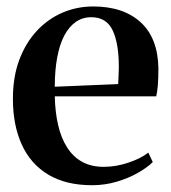

<svg xmlns="http://www.w3.org/2000/svg" viewBox="-20 -548 516 580"><path d="M258.5 11.5Q179 11.5 125.8 -20.5Q72.5 -52.5 45.8 -111.2Q19 -170 19 -249.5Q19 -315.5 38.2 -367Q57.5 -418.5 91.2 -454.8Q125 -491 168.8 -509.8Q212.5 -528.5 261.5 -528.5Q352.5 -528.5 404.8 -480.8Q457 -433 458.5 -342Q458.5 -310.5 456.8 -290.2Q455 -270 452 -257H145.5Q146.5 -209.5 155.5 -170.5Q164.5 -131.5 182.5 -103Q200.5 -74.5 228 -59.2Q255.5 -44 293.5 -44Q330.5 -44 368.2 -56.8Q406 -69.5 428 -87L441.5 -58.5Q425 -42 396.5 -25.8Q368 -9.5 332.2 1Q296.5 11.5 258.5 11.5ZM145.5 -286 337 -294Q338 -307 338.2 -319.5Q338.5 -332 339 -345Q339 -417 320.2 -456.5Q301.5 -496 255.5 -496Q229.5 -496 209 -481.8Q188.5 -467.5 174.2 -440.5Q160 -413.5 152.8 -374.5Q145.5 -335.5 145.5 -286Z"/></svg>

Font: Merriweather 120pt SemiBold
Style: Regular
Weight: 600
Version: Version 2.100